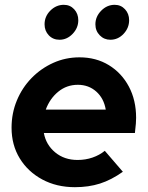

<svg xmlns="http://www.w3.org/2000/svg" viewBox="-20 -767 616 797"><path d="M291 10Q215 10 155.5 -22Q96 -54 62 -109.5Q28 -165 28 -237Q28 -297 50 -350Q72 -403 111 -443Q150 -483 201 -506Q252 -529 310 -529Q379 -529 432 -496.5Q485 -464 515 -407.5Q545 -351 545 -278Q545 -267 544 -254Q543 -241 540 -215H162Q171 -166 209 -134.5Q247 -103 302 -103Q335 -103 364 -113Q393 -123 415 -141L490 -54Q442 -20 395 -5Q348 10 291 10ZM170 -312H419Q411 -359 379.5 -387Q348 -415 303 -415Q257 -415 222 -386.5Q187 -358 170 -312ZM227 -602Q200 -602 182.5 -620.5Q165 -639 165 -666Q165 -699 189 -723Q213 -747 245 -747Q271 -747 288 -728.5Q305 -710 305 -683Q305 -651 281.5 -626.5Q258 -602 227 -602ZM438 -602Q412 -602 394 -620.5Q376 -639 376 -666Q376 -698 400 -722.5Q424 -747 456 -747Q482 -747 499 -728.5Q516 -710 516 -683Q516 -651 493 -626.5Q470 -602 438 -602Z"/></svg>

Font: Red Hat Display
Style: Bold Italic
Weight: 700
Italic angle: -12°
Designer: Pentagram, MCKL
Foundry: Pentagram, MCKL
Version: Version 1.023; ttfautohint (v1.8.3)